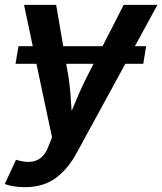

<svg xmlns="http://www.w3.org/2000/svg" viewBox="-32 -566 671 794"><path d="M572.3 -375 560.5 -302.2H486.3L283.2 69.8Q247.6 134.8 196.8 171.4Q146 208 70.8 208Q44.4 208 22.2 204.1Q0 200.2 -12.2 194.8L34.2 94.7L48.8 98.6Q91.3 109.9 122.3 95.7Q153.3 81.5 169.4 36.1L183.1 2L118.7 -302.2H32.2L44.4 -375H103.5L67.4 -545.9H200.2L229.5 -375H392.1L479.5 -545.9H619.1L525.9 -375ZM355 -302.2H241.7L251 -250Q256.3 -214.4 259.3 -179Q262.2 -143.6 264.2 -107.4Q279.3 -143.6 294.7 -179Q310.1 -214.4 328.1 -250Z"/></svg>

Font: Inter Semi Bold
Style: Italic
Weight: 600
Italic angle: -9.39999°
Designer: Rasmus Andersson
Foundry: rsms
Version: Version 4.000;git-3c8e0fc